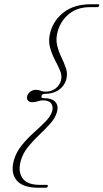

<svg xmlns="http://www.w3.org/2000/svg" viewBox="-20 -761 485 900"><path d="M174.5 -311Q172 -301 183.5 -301Q224 -301 239.8 -282.8Q255.5 -264.5 247 -235.5Q239 -208 216 -182Q193 -156 164.5 -129.2Q136 -102.5 111.8 -72.8Q87.5 -43 77.5 -7.5Q63.5 42 85.2 73.8Q107 105.5 166 105.5H198.5Q206 105.5 204 112.5Q202.5 119 194.5 119H160.5Q85 119 57 83.2Q29 47.5 45 -9.5Q56 -48 82.2 -80.2Q108.5 -112.5 139 -139.8Q169.5 -167 193.5 -191.5Q217.5 -216 224.5 -239.5Q230.5 -261.5 220 -276Q209.5 -290.5 182 -290.5Q168 -290.5 156.8 -286.2Q145.5 -282 132 -282Q116 -282 110 -291Q104 -300 107.5 -311Q110.5 -322 121.8 -331Q133 -340 148.5 -340Q162 -340 170.8 -335.8Q179.5 -331.5 193.5 -331.5Q221 -331.5 240 -346Q259 -360.5 265.5 -382.5Q272 -406 261.5 -430.2Q251 -454.5 236.5 -482Q222 -509.5 213.8 -541.5Q205.5 -573.5 216.5 -612.5Q233 -669 281.2 -705Q329.5 -741 405.5 -741H439Q447.5 -741 444.5 -734Q443 -727.5 434.5 -727.5H401.5Q343 -727.5 303.8 -695.8Q264.5 -664 250.5 -614Q240.5 -578.5 247.8 -548.8Q255 -519 268 -492.2Q281 -465.5 289.5 -439.8Q298 -414 290 -386.5Q281.5 -357.5 255.2 -339.2Q229 -321 189 -321Q177.5 -321 174.5 -311Z"/></svg>

Font: Fraunces 72pt Thin
Style: Italic
Weight: 100
Italic angle: -16°
Version: Version 1.000;[b76b70a41]